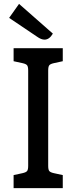

<svg xmlns="http://www.w3.org/2000/svg" viewBox="-20 -968 393 988"><path d="M50 -67 96 -77Q114 -81 119.5 -88Q125 -95 125 -115V-605Q125 -625 119.5 -632Q114 -639 96 -643L50 -653V-720H303V-653L257 -643Q239 -639 233.5 -632Q228 -625 228 -605V-115Q228 -95 233.5 -88Q239 -81 257 -77L303 -67V0H50ZM171 -779 27 -876 78 -948 252 -795Q234 -764 209 -764Q192 -764 171 -779Z"/></svg>

Font: Enriqueta Medium
Style: Regular
Weight: 500
Designer: Viviana Monsalve, Gustavo Ibarra
Foundry: 72Puntos
Version: Version 2.000